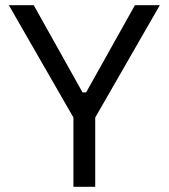

<svg xmlns="http://www.w3.org/2000/svg" viewBox="-20 -720 650 740"><path d="M263 0V-267L14 -700H110L298 -364H312L500 -700H596L347 -267V0Z"/></svg>

Font: Space Grotesk
Style: Regular
Weight: 400
Designer: Florian Karsten
Foundry: Florian Karsten
Version: Version 2.000